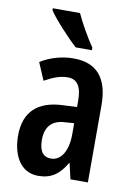

<svg xmlns="http://www.w3.org/2000/svg" viewBox="-87 -822 623 889"><g transform="rotate(10 224.5 -378.0)"><path d="M216 -766H88V-757C113 -718 187 -639 224 -606H300V-618C276 -652 235 -723 216 -766ZM224 -554C170 -554 116 -539 69 -510L104 -428C147 -452 179 -463 213 -463C258 -463 278 -429 278 -366V-335L211 -332C95 -327 32 -270 32 -158C32 -70 69 10 156 10C217 10 255 -18 287 -74H289L306 0H388V-363C388 -489 334 -554 224 -554ZM237 -256 278 -259V-207C278 -128 247 -79 200 -79C164 -79 144 -103 144 -158C144 -218 174 -254 237 -256Z"/></g></svg>

Font: Noto Sans Sinhala UI ExtraCondensed SemiBold
Style: Regular
Weight: 600
Width: 2
Designer: Jelle Bosma - Monotype Design Team
Foundry: Monotype Imaging Inc.
Version: Version 2.006